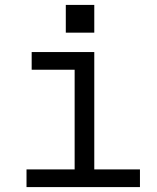

<svg xmlns="http://www.w3.org/2000/svg" viewBox="-20 -762 640 782"><path d="M88 0V-72H284V-478H109V-550H364V-72H550V0ZM248 -742H364V-629H248Z"/></svg>

Font: Tiny Light
Style: Regular
Weight: 300
Monospace: yes
Designer: Philipp Nurullin, Konstantin Bulenkov
Foundry: JetBrains
Version: Version 2.251; ttfautohint (v1.8.4.7-5d5b)